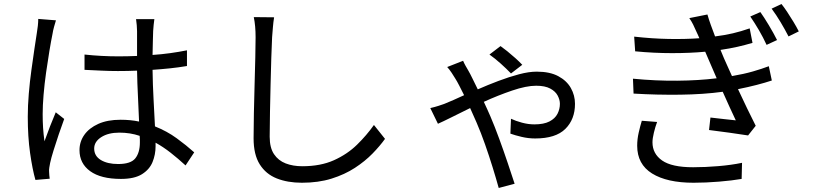

<svg xmlns="http://www.w3.org/2000/svg" viewBox="-20 -862 4040 954"><path d="M170 -768 258 -761Q254 -749 248.5 -728.5Q243 -708 241 -694Q234 -660 225.5 -609Q217 -558 209 -501.5Q201 -445 196.5 -391Q192 -337 192 -295Q192 -259 194 -227.5Q196 -196 201 -160Q213 -194 228.5 -234Q244 -274 257 -304L299 -271Q286 -236 272 -194.5Q258 -153 246 -114.5Q234 -76 229 -52Q227 -42 225 -29.5Q223 -17 224 -8Q224 0 225 9Q226 18 227 26L156 32Q141 -21 129.5 -101.5Q118 -182 118 -282Q118 -336 123 -396Q128 -456 136 -513.5Q144 -571 151 -619Q158 -667 163 -698Q166 -715 168 -733.5Q170 -752 170 -768ZM675 -154Q675 -161 675 -169.5Q675 -178 674 -187Q627 -203 573 -203Q518 -203 483 -180.5Q448 -158 448 -124Q448 -87 481 -67Q514 -47 567 -47Q630 -47 652.5 -75.5Q675 -104 675 -154ZM945 -105 902 -40Q865 -74 828 -103Q791 -132 753 -153V-135Q753 -94 738 -57Q723 -20 685.5 3.5Q648 27 581 27Q481 27 428 -11.5Q375 -50 375 -116Q375 -158 399 -192Q423 -226 468.5 -246.5Q514 -267 579 -267Q629 -267 671 -258Q669 -315 665.5 -382.5Q662 -450 661 -511Q637 -510 613.5 -509.5Q590 -509 566 -509Q524 -509 484 -511Q444 -513 400 -515V-591Q484 -582 568 -582Q591 -582 614.5 -582.5Q638 -583 661 -584V-707Q661 -720 659.5 -737Q658 -754 656 -767H747Q743 -739 741 -708Q740 -688 739.5 -656Q739 -624 738 -589Q783 -592 826 -598Q869 -604 909 -612V-534Q868 -527 825 -522.5Q782 -518 738 -515Q739 -441 743 -368.5Q747 -296 750 -234Q810 -210 858 -175Q906 -140 945 -105Z M1241 -777 1342 -776Q1338 -752 1336 -726.5Q1334 -701 1332 -677Q1330 -635 1328 -574Q1326 -513 1324.5 -443.5Q1323 -374 1321.5 -306Q1320 -238 1320 -183Q1320 -128 1341.5 -96Q1363 -64 1399.5 -50Q1436 -36 1482 -36Q1573 -36 1639.5 -66Q1706 -96 1754 -143Q1802 -190 1838 -241L1893 -172Q1868 -137 1831 -99Q1794 -61 1743.5 -28Q1693 5 1627.5 25.5Q1562 46 1480 46Q1409 46 1355 24.5Q1301 3 1270.5 -45.5Q1240 -94 1240 -175Q1240 -230 1241.5 -300Q1243 -370 1245 -442Q1247 -514 1248.5 -576Q1250 -638 1250 -677Q1250 -734 1241 -777Z M2575 -540 2519 -497Q2497 -520 2468 -546Q2439 -572 2412 -591L2467 -633Q2480 -624 2500.5 -607.5Q2521 -591 2541 -573Q2561 -555 2575 -540ZM2202 -529 2281 -560Q2286 -548 2293 -535.5Q2300 -523 2306 -513Q2316 -496 2328 -471Q2340 -446 2354 -418Q2404 -440 2457 -460Q2510 -480 2559 -493Q2608 -506 2647 -506Q2712 -506 2754 -483.5Q2796 -461 2816.5 -424.5Q2837 -388 2837 -346Q2837 -269 2789 -221.5Q2741 -174 2639 -174Q2605 -174 2571.5 -182Q2538 -190 2516 -198L2519 -272Q2542 -261 2573.5 -252.5Q2605 -244 2635 -244Q2682 -244 2710 -258.5Q2738 -273 2750 -296.5Q2762 -320 2762 -346Q2762 -366 2751 -387Q2740 -408 2714 -422Q2688 -436 2644 -436Q2595 -436 2524.5 -412Q2454 -388 2384 -356Q2393 -336 2401.5 -318Q2410 -300 2417 -283Q2438 -234 2460.5 -172.5Q2483 -111 2503 -51.5Q2523 8 2537 51L2458 72Q2445 25 2427.5 -31.5Q2410 -88 2390 -145Q2370 -202 2348 -253L2316 -325Q2265 -300 2223 -279Q2181 -258 2156 -247L2118 -325Q2140 -330 2158.5 -336Q2177 -342 2188 -346Q2208 -354 2233 -365Q2258 -376 2286 -389Q2273 -415 2262 -436.5Q2251 -458 2242 -472Q2235 -484 2224 -500.5Q2213 -517 2202 -529Z M3169 -262 3245 -256Q3236 -232 3229 -203Q3222 -174 3222 -155Q3222 -98 3270 -64.5Q3318 -31 3424 -31Q3484 -31 3549 -36.5Q3614 -42 3667 -53L3665 27Q3619 35 3553 40.5Q3487 46 3426 46Q3294 46 3220 0Q3146 -46 3146 -138Q3146 -170 3153.5 -203Q3161 -236 3169 -262ZM3800 -533 3815 -462Q3782 -451 3739.5 -440Q3697 -429 3647 -419Q3669 -372 3692 -324Q3715 -276 3735 -237L3697 -189Q3660 -195 3605.5 -202.5Q3551 -210 3503 -216L3510 -278Q3547 -274 3580 -270Q3613 -266 3636 -264Q3622 -293 3605 -330.5Q3588 -368 3571 -406Q3476 -393 3360 -391.5Q3244 -390 3128 -397L3125 -471Q3239 -460 3345.5 -461Q3452 -462 3541 -473L3506 -554L3484 -605Q3409 -598 3319 -598Q3229 -598 3136 -607L3131 -680Q3220 -670 3302 -668.5Q3384 -667 3455 -672Q3452 -680 3448.5 -687Q3445 -694 3442 -701Q3432 -724 3424 -740Q3416 -756 3405 -772L3495 -790Q3502 -765 3512 -737.5Q3522 -710 3533 -681Q3581 -687 3621.5 -696.5Q3662 -706 3705 -721L3719 -649Q3682 -638 3644.5 -629.5Q3607 -621 3560 -614L3577 -573Q3584 -558 3594 -535Q3604 -512 3617 -484Q3676 -494 3721 -507Q3766 -520 3800 -533ZM3708 -780 3758 -802Q3776 -777 3800 -737Q3824 -697 3841 -663L3789 -639Q3772 -676 3751 -712Q3730 -748 3708 -780ZM3814 -819 3863 -842Q3876 -826 3891.5 -802.5Q3907 -779 3922.5 -753.5Q3938 -728 3949 -706L3898 -681Q3880 -716 3858.5 -752Q3837 -788 3814 -819Z"/></svg>

Font: Noto IKEA Simplified Chinese
Style: Regular
Weight: 400
Designer: Monotype Design Team
Foundry: Monotype Imaging Inc.
Version: Version 1.100